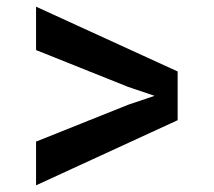

<svg xmlns="http://www.w3.org/2000/svg" viewBox="-20 -579 640 575"><path d="M88 -155 363 -265 443 -292 363 -319 88 -429V-559L512 -365V-219L88 -24Z"/></svg>

Font: Kreadon
Style: Bold
Weight: 700
Designer: Reiya WATANABE
Foundry: StudioGnu
Version: Version 1.003; ttfautohint (v1.8.4.7-5d5b);gftools[0.9.32]